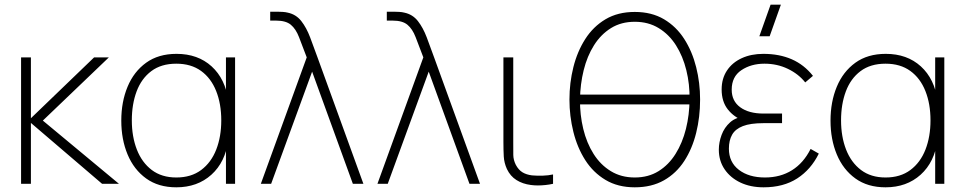

<svg xmlns="http://www.w3.org/2000/svg" viewBox="-20 -785 4123 820"><path d="M112 0H70V-540H112V-280L382 -540H445L163 -270L488 0H416L112 -260Z M733 15Q656.5 15 604.2 -22.8Q552 -60.5 525 -125Q498 -189.5 498 -270Q498 -350 524.8 -414.5Q551.5 -479 604 -517Q656.5 -555 734 -555Q825 -555 883.8 -501.5Q942.5 -448 955 -355L945 -328V-540H984V0H945V-214L955 -187Q942.5 -92.5 882.8 -38.8Q823 15 733 15ZM733 -27Q796.5 -27 839.2 -59Q882 -91 903.5 -146.2Q925 -201.5 925 -271Q925 -341.5 903.2 -396.2Q881.5 -451 838.8 -482Q796 -513 733 -513Q668.5 -513 626.2 -481.2Q584 -449.5 563.5 -394.8Q543 -340 543 -271Q543 -201.5 564.5 -146.2Q586 -91 628.2 -59Q670.5 -27 733 -27Z M1138 0H1094L1290 -540Q1270.5 -591.5 1257 -626.5Q1243.5 -661.5 1222.2 -679.2Q1201 -697 1159 -697H1134V-735H1164Q1174.5 -735 1187 -734.2Q1199.5 -733.5 1209 -731Q1244.5 -723.5 1266.8 -695Q1289 -666.5 1304.5 -625.5Q1320 -584.5 1336 -540L1532 0H1487L1313 -479Z M1636 0H1592L1788 -540Q1768.5 -591.5 1755 -626.5Q1741.5 -661.5 1720.2 -679.2Q1699 -697 1657 -697H1632V-735H1662Q1672.5 -735 1685 -734.2Q1697.5 -733.5 1707 -731Q1742.5 -723.5 1764.8 -695Q1787 -666.5 1802.5 -625.5Q1818 -584.5 1834 -540L2030 0H1985L1811 -479Z M2247 5Q2212 0.5 2185.8 -16Q2159.5 -32.5 2145 -63Q2133 -89.5 2131.5 -116.8Q2130 -144 2130 -179V-540H2172V-179Q2172 -144 2172.2 -123Q2172.5 -102 2183 -81Q2194.5 -59.5 2211.2 -49.2Q2228 -39 2252 -36Q2274.5 -34 2298.2 -34.8Q2322 -35.5 2342 -40V0Q2326 3.5 2309.5 5.2Q2293 7 2277.2 7Q2261.5 7 2247 5Z M2945 -339H2436V-381H2945ZM2691 15Q2619 15 2566.2 -16.5Q2513.5 -48 2479.5 -101.2Q2445.5 -154.5 2428.8 -221.8Q2412 -289 2412 -360Q2412 -431.5 2428.8 -498.2Q2445.5 -565 2479.5 -618.2Q2513.5 -671.5 2566.2 -702.8Q2619 -734 2691 -734Q2763 -734 2815.8 -702.8Q2868.5 -671.5 2902.5 -618.2Q2936.5 -565 2953.2 -498.2Q2970 -431.5 2970 -360Q2970 -285 2953.2 -217.5Q2936.5 -150 2902.5 -97.5Q2868.5 -45 2815.8 -15Q2763 15 2691 15ZM2691 -27Q2749 -27 2792.5 -54Q2836 -81 2865.2 -127.8Q2894.5 -174.5 2909.5 -234.5Q2924.5 -294.5 2925 -360Q2926 -425.5 2911.2 -485.2Q2896.5 -545 2867 -591.5Q2837.5 -638 2793.2 -665Q2749 -692 2691 -692Q2633 -692 2589.5 -665Q2546 -638 2516.8 -591.5Q2487.5 -545 2472.8 -485.2Q2458 -425.5 2457 -360Q2456.5 -294.5 2471 -234.5Q2485.5 -174.5 2515 -127.8Q2544.5 -81 2588.8 -54Q2633 -27 2691 -27Z M3241 15Q3326 15 3384.8 -23Q3443.5 -61 3477 -129L3442 -149Q3412 -89 3362.5 -58Q3313 -27 3247 -27Q3178 -27 3135.5 -59.8Q3093 -92.5 3093 -150Q3093 -185.5 3106.8 -209.8Q3120.5 -234 3152.8 -246.5Q3185 -259 3240 -259H3320V-300H3241Q3178 -300 3141.5 -326.8Q3105 -353.5 3105 -402Q3105 -457.5 3146.2 -485.2Q3187.5 -513 3245 -513Q3299 -513 3344.8 -491Q3390.5 -469 3419 -433L3452 -461Q3414.5 -508.5 3361.5 -531.8Q3308.5 -555 3240 -555Q3188 -555 3147.8 -536.5Q3107.5 -518 3084.8 -483.8Q3062 -449.5 3062 -403Q3062 -351.5 3088.2 -318Q3114.5 -284.5 3158 -268L3164 -288Q3123.5 -285 3098.5 -262.8Q3073.5 -240.5 3061.8 -208.8Q3050 -177 3050 -146Q3050 -98 3074.8 -61.8Q3099.5 -25.5 3142.5 -5.2Q3185.5 15 3241 15ZM3223 -630H3267L3315 -765H3271Z M3762 15Q3685.5 15 3633.2 -22.8Q3581 -60.5 3554 -125Q3527 -189.5 3527 -270Q3527 -350 3553.8 -414.5Q3580.5 -479 3633 -517Q3685.5 -555 3763 -555Q3854 -555 3912.8 -501.5Q3971.5 -448 3984 -355L3974 -328V-540H4013V0H3974V-214L3984 -187Q3971.5 -92.5 3911.8 -38.8Q3852 15 3762 15ZM3762 -27Q3825.5 -27 3868.2 -59Q3911 -91 3932.5 -146.2Q3954 -201.5 3954 -271Q3954 -341.5 3932.2 -396.2Q3910.5 -451 3867.8 -482Q3825 -513 3762 -513Q3697.5 -513 3655.2 -481.2Q3613 -449.5 3592.5 -394.8Q3572 -340 3572 -271Q3572 -201.5 3593.5 -146.2Q3615 -91 3657.2 -59Q3699.5 -27 3762 -27Z"/></svg>

Font: Manrope Variable Light
Style: Regular
Weight: 200
Designer: Mikhail Sharanda
Foundry: Mikhail Sharanda
Version: Version 4.505